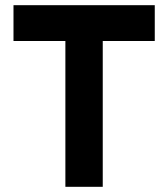

<svg xmlns="http://www.w3.org/2000/svg" viewBox="-20 -720 648 740"><path d="M232 0V-562H32V-700H576.5V-562H376V0Z"/></svg>

Font: Overpass ExtraBold
Style: Regular
Weight: 800
Designer: Delve Withrington, Dave Bailey, Thomas Jockin
Foundry: Delve Fonts LLC
Version: Version 4.000; ttfautohint (v1.8.3)